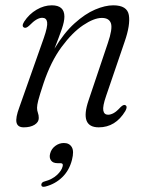

<svg xmlns="http://www.w3.org/2000/svg" viewBox="-20 -471 551 723"><path d="M71 -367Q60 -372 71 -389.5Q89.5 -418 117.8 -434.5Q146 -451 175 -451Q222.5 -451 222.5 -408.5Q222.5 -390 212.8 -361.8Q203 -333.5 185 -287.5Q221 -347.5 260.8 -383.2Q300.5 -419 338.2 -435Q376 -451 406.5 -451Q459 -451 465.2 -414.2Q471.5 -377.5 449 -313L379.5 -109.5Q366 -70.5 369 -54.8Q372 -39 387 -39Q396.5 -39 407.8 -45Q419 -51 434.5 -68Q445.5 -78.5 452 -75Q461.5 -70 452 -53Q415 8.5 352 8.5Q279 8.5 313.5 -93L386 -308.5Q404.5 -362.5 397.8 -383Q391 -403.5 363.5 -403.5Q334 -403.5 293 -376Q252 -348.5 211.8 -294Q171.5 -239.5 144 -157.5Q128.5 -110.5 124 -92.8Q119.5 -75 119.5 -65Q119.5 -54.5 122.8 -46Q126 -37.5 126 -26.5Q126 -11 110.2 -1.2Q94.5 8.5 69.5 8.5Q46.5 8.5 42.2 -9.5Q38 -27.5 53 -67.5L145 -328Q160 -371 157.5 -387.5Q155 -404 139 -404Q129 -404 117.2 -397.2Q105.5 -390.5 90 -374.5Q78 -363.5 71 -367ZM197 143.5Q179 143.5 171.8 132.8Q164.5 122 169 106.5Q173.5 89.5 188.2 78.5Q203 67.5 220.5 67.5Q241 67.5 250.2 82.8Q259.5 98 251 131Q241 170.5 214.5 196.2Q188 222 151 231.5Q136.5 235 135.5 225.5Q135.5 215 148.5 212Q176.5 204.5 194.2 188.2Q212 172 216 155Q219 143.5 208 143.5Z"/></svg>

Font: Fraunces 72pt S050 Light
Style: Italic
Weight: 300
Italic angle: -16°
Version: Version 1.000; ttfautohint (v1.8.3)